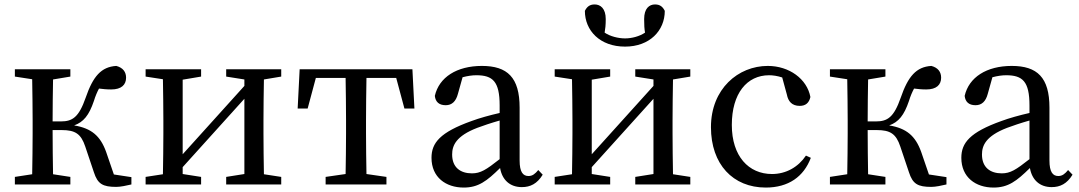

<svg xmlns="http://www.w3.org/2000/svg" viewBox="-20 -831 4859 865"><path d="M493 -45 458 -147C432 -219 392 -253 314 -266C356 -281 381 -311 403 -376C410 -399 418 -417 426 -432C444 -430 458 -428 481 -428C527 -428 548 -449 548 -481C548 -507 534 -526 504 -534C436 -530 399 -487 366 -391C335 -302 306 -284 254 -284H217C217 -344 218 -419 219 -473L297 -486V-519H47V-486L125 -474C126 -418 127 -342 127 -289V-230C127 -177 126 -101 125 -46L47 -34V0H297V-34L219 -46C218 -101 217 -179 217 -245H258C319 -245 345 -228 364 -171L403 -55C420 -2 443 11 504 11C523 11 551 5 572 0V-33Z M1247 -486V-519H999V-486L1081 -473V-444L803 -136V-472L886 -486V-519H636V-486L714 -474C715 -418 716 -342 716 -289V-230C716 -177 715 -101 714 -46L636 -34V0H886V-34L803 -47V-78L1081 -386V-47L999 -34V0H1247V-34L1169 -46C1168 -101 1167 -177 1167 -230V-289C1167 -342 1168 -418 1169 -473Z M1765 -480 1802 -342H1847L1838 -519H1330L1321 -342H1366L1403 -480H1537C1538 -424 1539 -344 1539 -289V-230C1539 -177 1538 -102 1537 -47L1447 -34V0H1721V-34L1631 -47C1630 -102 1629 -177 1629 -230V-289C1629 -344 1630 -424 1631 -480Z M2231 -114C2170 -66 2145 -50 2106 -50C2055 -50 2017 -76 2017 -135C2017 -175 2034 -218 2130 -255C2154 -264 2192 -277 2231 -288ZM2405 -65C2391 -48 2379 -38 2361 -38C2336 -38 2321 -56 2321 -108V-346C2321 -482 2266 -534 2151 -534C2038 -534 1958 -483 1939 -399C1942 -372 1958 -357 1988 -357C2016 -357 2034 -374 2043 -408L2064 -483C2087 -489 2107 -492 2126 -492C2200 -492 2231 -464 2231 -356V-322C2187 -312 2140 -299 2105 -286C1962 -235 1924 -187 1924 -120C1924 -32 1989 14 2069 14C2135 14 2173 -15 2233 -74C2242 -21 2277 12 2331 12C2369 12 2400 -3 2425 -44Z M2796 -621C2907 -621 2975 -693 2975 -782C2966 -800 2954 -811 2931 -811C2905 -811 2882 -793 2882 -745C2882 -718 2883 -701 2886 -684C2861 -667 2826 -658 2796 -658C2766 -658 2729 -667 2704 -684C2707 -701 2709 -718 2709 -745C2709 -793 2685 -811 2659 -811C2636 -811 2624 -800 2615 -782C2615 -693 2683 -621 2796 -621ZM3090 -486V-519H2842V-486L2924 -473V-444L2646 -136V-472L2729 -486V-519H2479V-486L2557 -474C2558 -418 2559 -342 2559 -289V-230C2559 -177 2558 -101 2557 -46L2479 -34V0H2729V-34L2646 -47V-78L2924 -386V-47L2842 -34V0H3090V-34L3012 -46C3011 -101 3010 -177 3010 -230V-289C3010 -342 3011 -418 3012 -473Z M3611 -130C3576 -78 3521 -47 3458 -47C3353 -47 3277 -127 3277 -268C3277 -410 3345 -492 3445 -492C3462 -492 3483 -489 3504 -482L3525 -405C3531 -374 3548 -354 3583 -354C3609 -354 3625 -367 3631 -394C3616 -475 3536 -534 3439 -534C3306 -534 3183 -431 3183 -258C3183 -91 3282 14 3430 14C3532 14 3601 -35 3633 -120Z M4165 -45 4130 -147C4104 -219 4064 -253 3986 -266C4028 -281 4053 -311 4075 -376C4082 -399 4090 -417 4098 -432C4116 -430 4130 -428 4153 -428C4199 -428 4220 -449 4220 -481C4220 -507 4206 -526 4176 -534C4108 -530 4071 -487 4038 -391C4007 -302 3978 -284 3926 -284H3889C3889 -344 3890 -419 3891 -473L3969 -486V-519H3719V-486L3797 -474C3798 -418 3799 -342 3799 -289V-230C3799 -177 3798 -101 3797 -46L3719 -34V0H3969V-34L3891 -46C3890 -101 3889 -179 3889 -245H3930C3991 -245 4017 -228 4036 -171L4075 -55C4092 -2 4115 11 4176 11C4195 11 4223 5 4244 0V-33Z M4618 -114C4557 -66 4532 -50 4493 -50C4442 -50 4404 -76 4404 -135C4404 -175 4421 -218 4517 -255C4541 -264 4579 -277 4618 -288ZM4792 -65C4778 -48 4766 -38 4748 -38C4723 -38 4708 -56 4708 -108V-346C4708 -482 4653 -534 4538 -534C4425 -534 4345 -483 4326 -399C4329 -372 4345 -357 4375 -357C4403 -357 4421 -374 4430 -408L4451 -483C4474 -489 4494 -492 4513 -492C4587 -492 4618 -464 4618 -356V-322C4574 -312 4527 -299 4492 -286C4349 -235 4311 -187 4311 -120C4311 -32 4376 14 4456 14C4522 14 4560 -15 4620 -74C4629 -21 4664 12 4718 12C4756 12 4787 -3 4812 -44Z"/></svg>

Font: Source Han Serif JP Medium
Style: Regular
Weight: 500
Designer: Ryoko NISHIZUKA 西塚涼子 (kana & ideographs); Frank Grießhammer (Latin, Greek & Cyrillic); Wenlong ZHANG 张文龙 (bopomofo); San
Foundry: Adobe Systems Incorporated
Version: Version 1.001;PS 1.001;hotconv 16.6.54;makeotf.lib2.5.65590